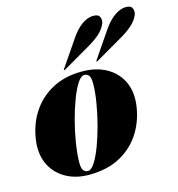

<svg xmlns="http://www.w3.org/2000/svg" viewBox="-106 -791 826 893"><g transform="rotate(-15 307.0 -344.5)"><path d="M305 -463Q371.5 -463 419.8 -437Q468 -411 492.5 -363.8Q517 -316.5 510.5 -253.5Q503 -181 467.2 -121.2Q431.5 -61.5 368.2 -25.8Q305 10 214 10Q152 10 104.8 -16Q57.5 -42 33.2 -89.2Q9 -136.5 15 -199Q23 -274.5 59.5 -334Q96 -393.5 158.2 -428.2Q220.5 -463 305 -463ZM214 -8.5Q229.5 -8.5 246.8 -35.2Q264 -62 280.5 -105.5Q297 -149 310.5 -200.2Q324 -251.5 332.5 -301.8Q341 -352 341.5 -391.5Q342 -424 333.5 -434.2Q325 -444.5 311.5 -444.5Q295.5 -444.5 278.2 -417.8Q261 -391 244.5 -347.5Q228 -304 214.5 -252.8Q201 -201.5 193 -151.2Q185 -101 184 -61.5Q183.5 -29.5 191.8 -19Q200 -8.5 214 -8.5ZM472 -623.5Q495.5 -657.5 521.5 -676.8Q547.5 -696 572 -699Q602.5 -701.5 610 -686Q617.5 -670.5 611 -653.5Q599.5 -626.5 575.5 -606Q551.5 -585.5 524 -569.5L389.5 -491.5Q384.5 -489 382.5 -490.5Q382 -492 385 -496ZM315.5 -623.5Q363 -692.5 415.5 -699Q446 -701.5 453.5 -686Q461 -670.5 454.5 -653.5Q443 -626.5 419 -606Q395 -585.5 367 -569.5L232.5 -491.5Q228 -489 226 -490.5Q225.5 -491.5 228.5 -496Z"/></g></svg>

Font: Fraunces 144pt Black
Style: Italic
Weight: 900
Italic angle: -16°
Version: Version 1.000;[0bf87f6ff]